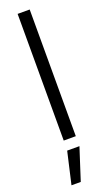

<svg xmlns="http://www.w3.org/2000/svg" viewBox="-180 -740 570 1007"><g transform="rotate(-20 105.0 -236.5)"><path d="M138.7 0H71.3V-707H138.7ZM70.3 55.7H138.7L81.1 234.4H29.3Z"/></g></svg>

Font: Pretendard Light
Style: Regular
Weight: 300
Designer: Base glyphs from Inter by Rasmus Andersson; Hangeul glyphs from Noto Sans CJK(Source Han Sans) by Jang Soo-young and Kan
Foundry: Kil Hyung-jin
Version: Version 1.309